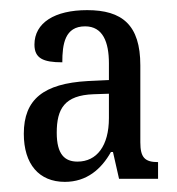

<svg xmlns="http://www.w3.org/2000/svg" viewBox="-20 -739 350 379"><path d="M108 -380C151 -380 180 -405 199 -439H203L215 -386H292V-419C266 -419 257 -428 257 -458V-610C257 -690 221 -719 152 -719C88 -719 48 -694 48 -651C48 -624 65 -616 103 -616C103 -652 108 -687 148 -687C183 -687 195 -656 195 -614V-581L153 -579C66 -574 27 -543 27 -475C27 -415 57 -380 108 -380ZM133 -420C108 -420 92 -434 92 -477C92 -524 107 -551 165 -553L195 -554V-506C195 -451 171 -420 133 -420Z"/></svg>

Font: Noto Serif Tamil ExtraCondensed
Style: Italic
Weight: 400
Width: 2
Italic angle: -12°
Designer: Indian Type Foundry, Tom Grace, and the Monotype Design Team
Foundry: Monotype Imaging Inc.
Version: Version 2.003